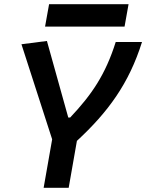

<svg xmlns="http://www.w3.org/2000/svg" viewBox="-20 -893 695 913"><path d="M187.5 0H306.6L345.7 -223.1C493.7 -359.9 593.3 -495.6 655.3 -693.4H530.3C481.4 -538.1 416 -442.4 313.5 -334H304.7L203.1 -698.2L82 -682.6L228 -230.5ZM194.3 -766.6H572.3L591.3 -873H213.4Z"/></svg>

Font: Cascadia Mono SemiBold
Style: Italic
Weight: 600
Italic angle: -10°
Monospace: yes
Designer: Aaron Bell
Foundry: Saja Typeworks
Version: Version 2404.023